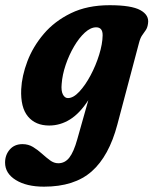

<svg xmlns="http://www.w3.org/2000/svg" viewBox="-66 -473 590 738"><path d="M385 6Q353 127 286.5 185.8Q220 244.5 103 244.5Q36 244.5 -5.2 219Q-46.5 193.5 -46.5 152Q-46.5 122.5 -28.5 101.8Q-10.5 81 20.5 81Q43 81 61 92Q79 103 95 117.5Q111 132 126.2 143.2Q141.5 154.5 158 154.5Q183.5 154.5 200.5 132.8Q217.5 111 231 62.5L273.5 -88Q240.5 -37 203 -13.8Q165.5 9.5 123 9.5Q70.5 9.5 41.5 -25.2Q12.5 -60 15.5 -130Q18 -181 39.2 -237.2Q60.5 -293.5 102 -342.5Q143.5 -391.5 206.5 -422.2Q269.5 -453 355.5 -453Q439 -453 473.5 -434Q508 -415 503 -383Q501 -367 494.5 -357.5Q488 -348 480.5 -337.5Q473 -327 468 -307ZM171 -150Q168.5 -123.5 175.8 -109.8Q183 -96 195 -96Q216 -96 239 -120.8Q262 -145.5 282.2 -183.5Q302.5 -221.5 315.2 -262.8Q328 -304 328.5 -337Q329 -368 303.5 -368Q282.5 -368 260.2 -347.8Q238 -327.5 218.8 -294.8Q199.5 -262 186.5 -223.8Q173.5 -185.5 171 -150Z"/></svg>

Font: Fraunces 144pt SuperSoft
Style: Bold Italic
Weight: 700
Italic angle: -16°
Version: Version 1.000;[0bf87f6ff]